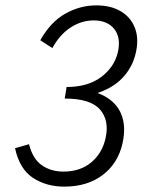

<svg xmlns="http://www.w3.org/2000/svg" viewBox="-20 -687 541 715"><path d="M373 -172Q388 -238 352.5 -279Q317 -320 221 -320L228 -363Q307 -363 356.5 -400Q406 -437 419 -493Q431 -547 405.5 -579Q380 -611 329 -611Q284 -611 243.5 -585Q203 -559 175 -508L130 -537Q168 -605 223 -636Q278 -667 339 -667Q393 -667 430.5 -644.5Q468 -622 483 -581.5Q498 -541 485 -487Q474 -441 443 -404.5Q412 -368 360.5 -347Q309 -326 237 -326L240 -356Q318 -356 366.5 -330.5Q415 -305 432.5 -259.5Q450 -214 436 -152Q419 -78 362 -35Q305 8 219 8Q153 8 103 -24.5Q53 -57 36 -135L88 -150Q102 -95 136 -71.5Q170 -48 216 -48Q279 -48 320 -82.5Q361 -117 373 -172Z"/></svg>

Font: Ysabeau Infant
Style: Italic
Weight: 400
Italic angle: -12°
Designer: Christian Thalmann (Catharsis Fonts)
Version: Version 2.001;gftools[0.9.30]; featfreeze: ss01,ss02,lnum